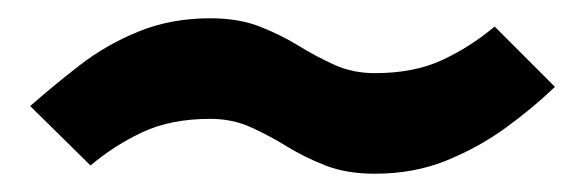

<svg xmlns="http://www.w3.org/2000/svg" viewBox="-20 -455 639 210"><path d="M13 -339Q38 -361 67 -383.5Q96 -406 131.5 -420.5Q167 -435 210 -435Q241 -435 264 -426Q287 -417 306.5 -405Q326 -393 346 -384Q366 -375 390 -375Q433 -375 464 -389.5Q495 -404 521 -426L587 -360Q563 -337 533.5 -315.5Q504 -294 468.5 -279.5Q433 -265 390 -265Q359 -265 336 -274Q313 -283 293.5 -295Q274 -307 254 -316Q234 -325 210 -325Q167 -325 136 -310.5Q105 -296 79 -274Z"/></svg>

Font: Epunda Sans ExtraBold
Style: Regular
Weight: 800
Designer: Simon Atzbach
Foundry: typofactur
Version: Version 2.204; ttfautohint (v1.8.4.7-5d5b)